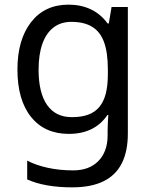

<svg xmlns="http://www.w3.org/2000/svg" viewBox="-20 -566 655 826"><path d="M275 -546Q328 -546 370.5 -526Q413 -506 443 -465H448L460 -536H530V9Q530 85 504 136.5Q478 188 425 214Q372 240 290 240Q232 240 183.5 231.5Q135 223 97 206V125Q135 145 186 156Q237 167 295 167Q364 167 403.5 126.5Q443 86 443 16V-5Q443 -17 444 -39.5Q445 -62 446 -71H442Q414 -30 372.5 -10Q331 10 276 10Q172 10 113.5 -63Q55 -136 55 -267Q55 -395 113.5 -470.5Q172 -546 275 -546ZM287 -472Q242 -472 210.5 -448Q179 -424 162.5 -378Q146 -332 146 -266Q146 -167 182.5 -114.5Q219 -62 289 -62Q330 -62 359 -72.5Q388 -83 407 -105.5Q426 -128 435 -163Q444 -198 444 -246V-267Q444 -340 427.5 -385Q411 -430 376 -451Q341 -472 287 -472Z"/></svg>

Font: ukannada15
Style: Book
Weight: 400
Designer: Jelle Bosma - Monotype Design Team
Foundry: Monotype Imaging Inc.
Version: Version 2.003